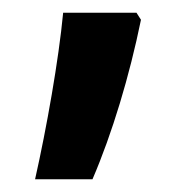

<svg xmlns="http://www.w3.org/2000/svg" viewBox="-20 -147 296 301"><path d="M201 -116 194 -127H79C72 -53 53 54 35 134H125C156 62 183 -28 201 -116Z"/></svg>

Font: Noto Sans Ethiopic Cond SemBd
Style: Regular
Weight: 600
Width: 3
Designer: Monotype Design Team
Foundry: Monotype Imaging Inc.
Version: Version 2.102